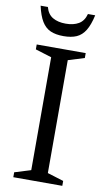

<svg xmlns="http://www.w3.org/2000/svg" viewBox="-96 -917 530 963"><g transform="rotate(10 169.0 -435.5)"><path d="M294 -25V0H44.5V-25L127 -50.5V-625.5L44.5 -651V-676H294V-651L211.5 -625.5V-50.5ZM169 -804Q209 -804 235.2 -819.5Q261.5 -835 271 -871H308Q297 -821 279.5 -792.5Q262 -764 235.2 -752.2Q208.5 -740.5 169 -740.5Q129.5 -740.5 102.8 -752.2Q76 -764 58.5 -792.5Q41 -821 30 -871H67Q76.5 -835 103 -819.5Q129.5 -804 169 -804Z"/></g></svg>

Font: Newsreader 16pt 16pt
Style: Regular
Weight: 400
Version: Version 1.003